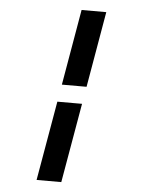

<svg xmlns="http://www.w3.org/2000/svg" viewBox="-57 -757 702 934"><g transform="rotate(5 293.5 -289.5)"><path d="M157.2 131.8 224.6 -256.3H345.2L277.8 131.8ZM359.9 -340.8H239.3L303.2 -710.9H423.8Z"/></g></svg>

Font: Roboto Mono
Style: Bold Italic
Weight: 700
Designer: Google
Version: Version 2.000985; 2015; ttfautohint (v1.3)